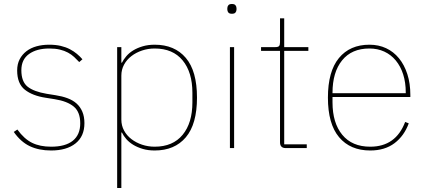

<svg xmlns="http://www.w3.org/2000/svg" viewBox="-20 -742 2136 962"><path d="M236 12Q175 12 129.5 -9.5Q84 -31 49 -81L67 -93Q101 -46 140.5 -26.5Q180 -7 236 -7Q308 -7 345 -37Q382 -67 382 -124Q382 -181 349.5 -208Q317 -235 254 -245L210 -252Q143 -262 104.5 -292.5Q66 -323 66 -389Q66 -421 78.5 -445Q91 -469 112.5 -485.5Q134 -502 163 -510Q192 -518 226 -518Q259 -518 284.5 -512Q310 -506 330 -495.5Q350 -485 365.5 -472Q381 -459 393 -445L377 -431Q365 -444 351.5 -456.5Q338 -469 320.5 -478.5Q303 -488 280 -493.5Q257 -499 227 -499Q164 -499 125.5 -471.5Q87 -444 87 -390Q87 -333 118 -308Q149 -283 214 -272L258 -265Q291 -260 318 -250Q345 -240 363.5 -223.5Q382 -207 392.5 -182.5Q403 -158 403 -125Q403 -59 358.5 -23.5Q314 12 236 12Z M567 -506H588V-428H591Q599 -444 613 -460.5Q627 -477 647.5 -489.5Q668 -502 695 -510Q722 -518 755 -518Q855 -518 911 -452Q967 -386 967 -253Q967 -120 911 -54Q855 12 755 12Q722 12 695 4Q668 -4 647.5 -16.5Q627 -29 613 -45Q599 -61 591 -78H588V200H567ZM755 -7Q846 -7 895 -66.5Q944 -126 944 -229V-277Q944 -380 895 -439.5Q846 -499 755 -499Q722 -499 692 -489Q662 -479 638.5 -461Q615 -443 601.5 -418Q588 -393 588 -363V-143Q588 -113 601.5 -88Q615 -63 638.5 -45Q662 -27 692 -17Q722 -7 755 -7Z M1142 -673Q1129 -673 1124 -679.5Q1119 -686 1119 -694V-701Q1119 -709 1124 -715.5Q1129 -722 1142 -722Q1155 -722 1160 -715.5Q1165 -709 1165 -701V-694Q1165 -686 1160 -679.5Q1155 -673 1142 -673ZM1132 -506H1153V0H1132Z M1412 0Q1383 0 1383 -29V-487H1288V-506H1360Q1374 -506 1378.5 -511.5Q1383 -517 1383 -531V-650H1404V-506H1525V-487H1404V-19H1517V0Z M1835 12Q1735 12 1679 -54.5Q1623 -121 1623 -253Q1623 -384 1678 -451Q1733 -518 1831 -518Q1877 -518 1914.5 -500.5Q1952 -483 1979 -450Q2006 -417 2021 -370.5Q2036 -324 2036 -266V-256H1646V-229Q1646 -126 1695 -66.5Q1744 -7 1835 -7Q1963 -7 2010 -131L2028 -124Q2005 -61 1956.5 -24.5Q1908 12 1835 12ZM1831 -499Q1742 -499 1694 -439.5Q1646 -380 1646 -277V-275H2013V-279Q2013 -329 2000 -369.5Q1987 -410 1963 -439Q1939 -468 1905.5 -483.5Q1872 -499 1831 -499Z"/></svg>

Font: IBM Plex Sans Hebrew Thin
Style: Regular
Weight: 100
Designer: Mike Abbink, Paul van der Laan, Pieter van Rosmalen, Yanek Iontef
Foundry: Bold Monday
Version: Version 1.2